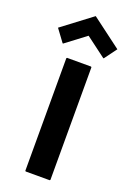

<svg xmlns="http://www.w3.org/2000/svg" viewBox="-210 -1234 918 1316"><g transform="rotate(20 249.0 -575.5)"><path d="M335 -822H160L156 -818V3L160 7H335L339 3V-818ZM31 -995 96 -907 100 -904 247 -1015 395 -904 399 -907 464 -995 460 -998 247 -1158 35 -998Z"/></g></svg>

Font: Hussar Woodtype
Style: Bd
Weight: 900
Foundry: Cannot Into Space Fonts
Version: Version 1.07